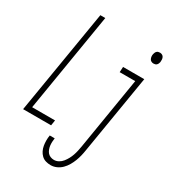

<svg xmlns="http://www.w3.org/2000/svg" viewBox="-224 -849 1048 1176"><g transform="rotate(30 300.0 -261.0)"><path d="M9 0 131 -735H166L51 -38H213L207 0ZM560 -641Q552 -641 544.5 -645Q537 -649 533.5 -656.5Q530 -664 529 -672.5Q528 -681 530 -690Q531 -695 533.5 -701Q536 -707 540.5 -711.5Q545 -716 551 -717.5Q557 -719 563 -719Q571 -719 578.5 -715Q586 -711 589.5 -703.5Q593 -696 593.5 -687.5Q594 -679 593 -670Q592 -665 589.5 -659Q587 -653 582.5 -648.5Q578 -644 572 -642.5Q566 -641 560 -641ZM326 213Q308 213 291 208Q274 203 261.5 191Q249 179 241.5 163.5Q234 148 231 130.5Q228 113 228 94.5Q228 76 231 58H266Q264 71 263.5 84.5Q263 98 264.5 110.5Q266 123 270.5 135Q275 147 282.5 156Q290 165 302 170Q314 175 327 175Q344 175 359.5 166.5Q375 158 386 144Q397 130 405 115Q413 100 418.5 84Q424 68 427.5 52Q431 36 434 19L518 -492H408L410 -530H560L468 26Q465 46 460 66.5Q455 87 447.5 106.5Q440 126 429 145Q418 164 402.5 179.5Q387 195 367 204Q347 213 326 213Z"/></g></svg>

Font: Iosevka Curly XLtExObl
Style: Regular
Weight: 200
Width: 7
Italic angle: -9°
Monospace: yes
Designer: Belleve Invis
Foundry: Belleve Invis
Version: Version 11.0.1; ttfautohint (v1.8.3)